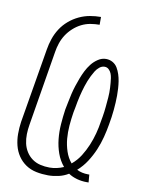

<svg xmlns="http://www.w3.org/2000/svg" viewBox="-85 -804 669 873"><g transform="rotate(10 250.0 -367.5)"><path d="M376 8Q353 8 331 2Q309 -4 291 -16Q270 -3 245.5 2.5Q221 8 198 8Q170 8 143 2.5Q116 -3 94.5 -17.5Q73 -32 58.5 -53.5Q44 -75 37.5 -101Q31 -127 31 -154.5Q31 -182 35 -210L93 -555Q97 -580 105.5 -605Q114 -630 128.5 -652.5Q143 -675 164 -693Q185 -711 209.5 -722.5Q234 -734 259.5 -738.5Q285 -743 310 -743V-707Q290 -707 268.5 -703.5Q247 -700 227 -690Q207 -680 190 -664.5Q173 -649 161 -630.5Q149 -612 142 -591Q135 -570 132 -550L75 -205Q71 -182 70.5 -160Q70 -138 74.5 -117.5Q79 -97 90 -79.5Q101 -62 117.5 -50Q134 -38 155 -33Q176 -28 198 -28Q214 -28 230.5 -31.5Q247 -35 263 -42Q242 -67 231 -98Q220 -129 216.5 -162.5Q213 -196 215.5 -230.5Q218 -265 223 -300Q227 -319 230.5 -337.5Q234 -356 238.5 -375Q243 -394 249 -412.5Q255 -431 262 -449.5Q269 -468 278 -486Q287 -504 299.5 -520Q312 -536 329.5 -547.5Q347 -559 366 -559Q383 -559 397 -551Q411 -543 419 -529.5Q427 -516 432 -500.5Q437 -485 439.5 -469Q442 -453 443 -436.5Q444 -420 444 -403.5Q444 -387 443 -370.5Q442 -354 440.5 -337Q439 -320 436.5 -303Q434 -286 431 -269Q426 -239 418 -208Q410 -177 397.5 -147.5Q385 -118 367 -90Q349 -62 324 -40Q335 -34 348.5 -31Q362 -28 376 -28H382L385 8ZM294 -64Q318 -84 334 -109.5Q350 -135 361.5 -162.5Q373 -190 380.5 -218.5Q388 -247 392 -275Q394 -286 396 -297.5Q398 -309 399.5 -320.5Q401 -332 402 -343Q403 -354 404 -365.5Q405 -377 406 -388.5Q407 -400 407 -411Q407 -422 406.5 -433Q406 -444 405 -455Q404 -466 402.5 -477Q401 -488 397 -498Q393 -508 385 -515.5Q377 -523 366 -523Q353 -523 342 -514Q331 -505 324 -493.5Q317 -482 311 -470Q305 -458 300 -445.5Q295 -433 291 -420.5Q287 -408 283.5 -395.5Q280 -383 277 -370Q274 -357 271.5 -344.5Q269 -332 267 -319.5Q265 -307 262 -294Q257 -263 254.5 -232Q252 -201 254.5 -171.5Q257 -142 266.5 -113.5Q276 -85 294 -64Z"/></g></svg>

Font: Iosevka Extralight
Style: Italic
Weight: 200
Italic angle: -9°
Monospace: yes
Designer: Belleve Invis
Foundry: Belleve Invis
Version: Version 32.5.0; ttfautohint (v1.8.4)